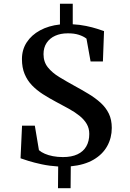

<svg xmlns="http://www.w3.org/2000/svg" viewBox="-20 -881 697 1028"><path d="M290.5 126.5 291.5 10.5Q244.5 7.5 203.8 -1.2Q163 -10 133.2 -19.2Q103.5 -28.5 90 -33.5L98 -208H166.5L188.5 -77Q201 -66 220 -57.8Q239 -49.5 263.5 -44.8Q288 -40 317 -40Q363.5 -40 394.8 -54.8Q426 -69.5 442 -97.2Q458 -125 458 -164Q458 -194 444.2 -217.5Q430.5 -241 406 -260.8Q381.5 -280.5 349 -298.5Q316.5 -316.5 279.5 -336Q242 -356 209.2 -377Q176.5 -398 151.2 -424.2Q126 -450.5 111.8 -484.8Q97.5 -519 97.5 -564.5Q97.5 -615 123 -654.2Q148.5 -693.5 194.5 -718.5Q240.5 -743.5 301 -750V-861H369.5V-751Q407.5 -749 441 -742Q474.5 -735 499.5 -727Q524.5 -719 537 -714.5L531 -552H465L443 -674Q427.5 -686.5 401.8 -694.8Q376 -703 342 -702.5Q304.5 -702.5 275.5 -689.5Q246.5 -676.5 229.8 -651.5Q213 -626.5 213 -591Q213 -549.5 236.2 -520.5Q259.5 -491.5 296.8 -468.8Q334 -446 376 -423Q417.5 -400.5 454.2 -378.2Q491 -356 519 -330.5Q547 -305 562.8 -272.5Q578.5 -240 578.5 -196Q578.5 -143 554 -98.8Q529.5 -54.5 480.8 -26Q432 2.5 359 9.5L358 126.5Z"/></svg>

Font: Merriweather 48pt SemiBold
Style: Regular
Weight: 600
Version: Version 2.100